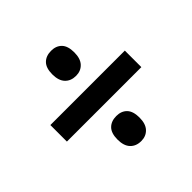

<svg xmlns="http://www.w3.org/2000/svg" viewBox="-136 -734 764 764"><g transform="rotate(-45 246.5 -352.0)"><path d="M36 -306V-399H455V-306ZM247 -98Q218 -98 201 -116Q184 -134 184 -169Q184 -205 201 -222Q218 -239 247 -239Q275 -239 291.5 -222Q308 -205 308 -169Q308 -134 291 -116Q274 -98 247 -98ZM247 -465Q218 -465 201 -483Q184 -501 184 -536Q184 -572 201 -589Q218 -606 247 -606Q275 -606 291.5 -589Q308 -572 308 -536Q308 -501 291 -483Q274 -465 247 -465Z"/></g></svg>

Font: Noto Sans Khmer Condensed SemiBold
Style: Regular
Weight: 600
Width: 3
Designer: Danh Hong and the Monotype Design Team
Foundry: Monotype Imaging Inc.
Version: Version 2.004